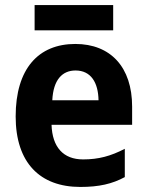

<svg xmlns="http://www.w3.org/2000/svg" viewBox="-20 -730 582 760"><path d="M428 -710H117V-610H428ZM278 -556C132 -556 42 -458 42 -269C42 -86 138 10 298 10C372 10 424 -2 474 -29V-141C418 -112 370 -99 309 -99C230 -99 187 -148 184 -236H503V-308C503 -464 418 -556 278 -556ZM279 -451C340 -451 369 -403 370 -333H187C191 -415 227 -451 279 -451Z"/></svg>

Font: Noto Sans Arabic UI SmCn
Style: Bold
Weight: 700
Width: 4
Designer: Monotype Design Team, Nadine Chahine and Nizar Qandah
Foundry: Monotype Imaging Inc.
Version: Version 2.010